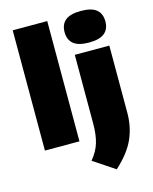

<svg xmlns="http://www.w3.org/2000/svg" viewBox="-149 -912 994 1246"><g transform="rotate(-15 348.0 -288.5)"><path d="M58 0V-808H290V0ZM477 238 333 142Q374.5 92.5 390.2 39.8Q406 -13 406 -90V-550H638V-98Q638 -4.5 602.5 75.8Q567 156 477 238ZM517 -603Q446 -603 413 -630.2Q380 -657.5 380 -709Q380 -761 413 -788Q446 -815 517 -815Q588.5 -815 621.2 -788Q654 -761 654 -709Q654 -657.5 621.2 -630.2Q588.5 -603 517 -603Z"/></g></svg>

Font: Encode Sans Expanded Expanded Black
Style: Regular
Weight: 900
Width: 7
Designer: Multiple Designers
Foundry: Impallari Type
Version: Version 3.000; ttfautohint (v1.8.3) -l 8 -r 50 -G 200 -x 14 